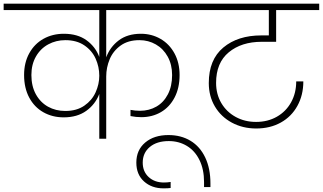

<svg xmlns="http://www.w3.org/2000/svg" viewBox="-52 -760 1769 1052"><path d="M530 -705V-446Q551 -503 599 -539Q647 -575 720 -575Q779 -575 827.5 -547Q876 -519 904 -467.5Q932 -416 932 -349Q932 -278 904.5 -225.5Q877 -173 829.5 -145.5Q782 -118 722 -118Q693 -118 663 -124V-158Q688 -153 715 -153Q765 -153 805 -176Q845 -199 868 -243.5Q891 -288 891 -349Q891 -406 867 -449.5Q843 -493 802 -516.5Q761 -540 712 -540Q650 -540 609 -510.5Q568 -481 549 -435.5Q530 -390 530 -341V0H492V-245Q470 -188 420.5 -152.5Q371 -117 297 -117Q235 -117 185.5 -145Q136 -173 108 -225.5Q80 -278 80 -349Q80 -417 108.5 -468.5Q137 -520 186.5 -547.5Q236 -575 298 -575Q373 -575 422 -539.5Q471 -504 492 -448V-705H-32V-740H1044V-705ZM306 -152Q368 -152 410 -181Q452 -210 472 -254.5Q492 -299 492 -345Q492 -394 472 -438.5Q452 -483 410 -511.5Q368 -540 306 -540Q255 -540 212.5 -517Q170 -494 145 -450.5Q120 -407 120 -349Q120 -288 144.5 -243.5Q169 -199 211 -175.5Q253 -152 306 -152Z M883 270Q870 272 844 272Q779 272 737 234Q695 196 695 131Q695 62 743.5 21Q792 -20 871 -20Q940 -20 992 11.5Q1044 43 1072.5 103Q1101 163 1101 245V265H1066V237Q1066 168 1041 117Q1016 66 972 39.5Q928 13 873 13Q807 13 768.5 45.5Q730 78 730 131Q730 180 762.5 210Q795 240 846 240Q864 240 883 237Z M1382 -531Q1271 -531 1201.5 -473.5Q1132 -416 1132 -306Q1132 -244 1160.5 -195.5Q1189 -147 1239 -119.5Q1289 -92 1351 -92Q1415 -92 1465 -120.5Q1515 -149 1543 -199.5Q1571 -250 1571 -314H1610Q1610 -239 1577.5 -180Q1545 -121 1486.5 -88.5Q1428 -56 1352 -56Q1278 -56 1218.5 -88Q1159 -120 1125.5 -176.5Q1092 -233 1092 -305Q1092 -433 1171.5 -499.5Q1251 -566 1380 -566H1421V-705H980V-740H1697V-705H1461V-531Z"/></svg>

Font: Fz Poppins ExtLt
Style: Regular
Weight: 200
Designer: Ninad Kale (Devanagari), Jonny Pinhorn (Latin)
Foundry: Indian Type Foundry
Version: Vit hóa bi Vntype.Com & FontZin.Com